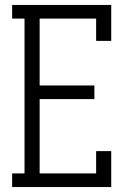

<svg xmlns="http://www.w3.org/2000/svg" viewBox="-20 -755 540 775"><path d="M29 0V-55H79V-680H29V-735H429V-590H368V-680H140V-410H361V-355H140V-55H368V-145H429V0Z"/></svg>

Font: Iosevka Slab Light
Style: Regular
Weight: 300
Monospace: yes
Designer: Belleve Invis
Foundry: Belleve Invis
Version: Version 11.1.0; ttfautohint (v1.8.3)